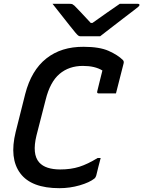

<svg xmlns="http://www.w3.org/2000/svg" viewBox="-20 -965 750 1005"><path d="M291 20Q144 20 86 -58Q28 -136 62 -274L112 -473Q144 -597 222.5 -659Q301 -721 418 -720Q501 -720 549 -698.5Q597 -677 623 -651Q630 -644 627 -633Q618 -599 607.5 -556.5Q597 -514 587 -476H497Q486 -476 489 -487Q495 -512 501.5 -538Q508 -564 516 -596Q477 -620 414 -620Q341 -620 291.5 -578Q242 -536 219 -443L171 -256Q147 -158 185 -115Q202 -96 230 -87Q258 -78 295 -78Q351 -78 395 -92Q439 -106 491 -138H507Q501 -114 495 -92Q489 -70 484 -47Q481 -36 475 -31Q449 -10 397.5 5Q346 20 291 20ZM504 -775H402Q395 -775 390 -778.5Q385 -782 374 -795Q365 -806 344.5 -831.5Q324 -857 300 -888Q276 -919 255 -945H344Q355 -945 359 -943Q363 -941 370 -935Q394 -911 455 -845H464Q509 -877 544 -901.5Q579 -926 607 -945H701Q711 -945 710 -938Q709 -934 704.5 -930Q700 -926 682 -912Q661 -896 627 -870Q593 -844 559.5 -818Q526 -792 504 -775Z"/></svg>

Font: Recursive Sn Lnr St Med
Style: Italic
Weight: 500
Italic angle: -15°
Version: Version 1.079;hotconv 1.0.112;makeotfexe 2.5.65598; ttfautoh